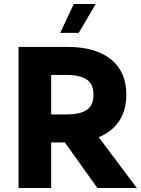

<svg xmlns="http://www.w3.org/2000/svg" viewBox="-20 -933 699 953"><path d="M72 -700H318Q453 -700 530 -639Q607 -578 607 -463Q607 -386 571.5 -332.5Q536 -279 470 -252L659 0H463L302 -226H234V0H72ZM444 -463Q444 -515 411 -538Q378 -561 310 -561H234V-365H310Q378 -365 411 -387.5Q444 -410 444 -463ZM346 -913H455L371 -770H279Z"/></svg>

Font: Chess Sans
Style: Bold
Weight: 700
Designer: Wolf Bōese
Foundry: Wolf Bōese
Version: Version 7.223